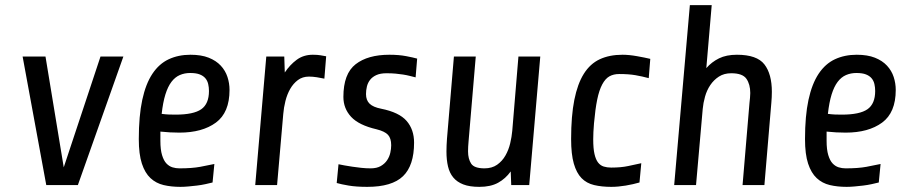

<svg xmlns="http://www.w3.org/2000/svg" viewBox="-20 -720 3535 747"><path d="M283 0H160L68 -500H157L228 -69L371 -500H460Z M873 -370Q873 -282 820 -243Q767 -204 678 -204Q658 -204 641.5 -205Q625 -206 604 -208V-172Q604 -138 610.5 -116.5Q617 -95 627.5 -84Q638 -73 651 -69Q664 -65 678 -65Q727 -65 759 -71Q791 -77 814 -82L807 -10Q795 -7 779 -3.5Q763 0 746 2Q729 4 712.5 5.5Q696 7 682 7Q646 7 616.5 0Q587 -7 565.5 -27Q544 -47 532 -83.5Q520 -120 520 -179Q520 -269 533.5 -331.5Q547 -394 573 -433Q599 -472 636.5 -489.5Q674 -507 721 -507Q763 -507 792 -495.5Q821 -484 839 -464.5Q857 -445 865 -420.5Q873 -396 873 -370ZM720 -436Q698 -436 679.5 -428Q661 -420 647 -401.5Q633 -383 623.5 -352.5Q614 -322 609 -277Q624 -275 636.5 -274.5Q649 -274 663 -274Q733 -274 763 -295Q793 -316 793 -366Q793 -380 790 -393Q787 -406 779 -415.5Q771 -425 757 -430.5Q743 -436 720 -436Z M1242 -414Q1229 -417 1212.5 -419.5Q1196 -422 1182 -422Q1157 -422 1139 -408.5Q1121 -395 1109 -374Q1097 -353 1090.5 -327Q1084 -301 1082 -276L1058 0H973L1016 -500H1086L1088 -438Q1108 -468 1134.5 -487.5Q1161 -507 1197 -507Q1215 -507 1226.5 -505Q1238 -503 1249 -501Z M1591 -165Q1591 -76 1548 -34.5Q1505 7 1409 7Q1366 7 1336.5 2Q1307 -3 1290 -8L1297 -81Q1306 -79 1320 -76.5Q1334 -74 1350.5 -71.5Q1367 -69 1385.5 -67Q1404 -65 1422 -65Q1446 -65 1461.5 -74Q1477 -83 1486 -96.5Q1495 -110 1498.5 -125.5Q1502 -141 1502 -155Q1502 -182 1489.5 -195.5Q1477 -209 1445 -217Q1376 -233 1346 -265.5Q1316 -298 1316 -343Q1316 -433 1363.5 -470Q1411 -507 1495 -507Q1532 -507 1560.5 -501.5Q1589 -496 1603 -492L1597 -419Q1585 -422 1573 -425Q1561 -428 1548 -430Q1535 -432 1519.5 -433.5Q1504 -435 1484 -435Q1460 -435 1444.5 -428Q1429 -421 1420 -409.5Q1411 -398 1407.5 -383.5Q1404 -369 1404 -354Q1404 -330 1418 -316.5Q1432 -303 1463 -297Q1533 -283 1562 -249.5Q1591 -216 1591 -165Z M1831 -500 1803 -170Q1802 -159 1801.5 -149.5Q1801 -140 1801 -131Q1801 -102 1813 -83.5Q1825 -65 1865 -65Q1894 -65 1914 -79Q1934 -93 1946.5 -115Q1959 -137 1965 -162.5Q1971 -188 1973 -211L1997 -500H2082L2039 0H1969L1967 -53Q1947 -25 1918 -9Q1889 7 1845 7Q1807 7 1782.5 -2.5Q1758 -12 1743.5 -29.5Q1729 -47 1723 -72.5Q1717 -98 1717 -130Q1717 -142 1717.5 -154Q1718 -166 1719 -180L1746 -500Z M2468 -10Q2444 -3 2414.5 2Q2385 7 2358 7Q2321 7 2291.5 0Q2262 -7 2242.5 -27Q2223 -47 2212.5 -83.5Q2202 -120 2202 -179Q2202 -269 2214.5 -331.5Q2227 -394 2251.5 -433Q2276 -472 2313.5 -489.5Q2351 -507 2402 -507Q2427 -507 2458 -501.5Q2489 -496 2510 -491L2504 -416Q2478 -423 2452 -427.5Q2426 -432 2389 -432Q2367 -432 2351 -423Q2335 -414 2323 -391.5Q2311 -369 2303.5 -332.5Q2296 -296 2291 -240Q2288 -204 2288 -178Q2288 -142 2293 -120.5Q2298 -99 2307 -87.5Q2316 -76 2329 -72Q2342 -68 2358 -68Q2396 -68 2424 -74Q2452 -80 2475 -85Z M2603 0 2664 -700H2749L2728 -455Q2749 -479 2777.5 -493Q2806 -507 2847 -507Q2925 -507 2954 -469.5Q2983 -432 2983 -363Q2983 -353 2982.5 -342Q2982 -331 2981 -320L2954 0H2869L2896 -320Q2897 -328 2898 -339.5Q2899 -351 2899 -358Q2899 -392 2884 -413.5Q2869 -435 2825 -435Q2797 -435 2777 -422Q2757 -409 2743.5 -389Q2730 -369 2723 -344Q2716 -319 2714 -296L2688 0Z M3465 -370Q3465 -282 3412 -243Q3359 -204 3270 -204Q3250 -204 3233.5 -205Q3217 -206 3196 -208V-172Q3196 -138 3202.5 -116.5Q3209 -95 3219.5 -84Q3230 -73 3243 -69Q3256 -65 3270 -65Q3319 -65 3351 -71Q3383 -77 3406 -82L3399 -10Q3387 -7 3371 -3.5Q3355 0 3338 2Q3321 4 3304.5 5.5Q3288 7 3274 7Q3238 7 3208.5 0Q3179 -7 3157.5 -27Q3136 -47 3124 -83.5Q3112 -120 3112 -179Q3112 -269 3125.5 -331.5Q3139 -394 3165 -433Q3191 -472 3228.5 -489.5Q3266 -507 3313 -507Q3355 -507 3384 -495.5Q3413 -484 3431 -464.5Q3449 -445 3457 -420.5Q3465 -396 3465 -370ZM3312 -436Q3290 -436 3271.5 -428Q3253 -420 3239 -401.5Q3225 -383 3215.5 -352.5Q3206 -322 3201 -277Q3216 -275 3228.5 -274.5Q3241 -274 3255 -274Q3325 -274 3355 -295Q3385 -316 3385 -366Q3385 -380 3382 -393Q3379 -406 3371 -415.5Q3363 -425 3349 -430.5Q3335 -436 3312 -436Z"/></svg>

Font: Share
Style: Italic
Weight: 400
Version: Version 1.002